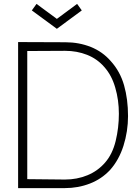

<svg xmlns="http://www.w3.org/2000/svg" viewBox="-20 -967 719 986"><path d="M167.5 -947 272 -870 376 -947 400 -913.5 272 -819 143.5 -913.5ZM549 -653Q597 -600 617.2 -528.8Q637.5 -457.5 637.5 -371Q637.5 -292.5 614 -218Q591 -146 546 -95Q502.5 -48 442 -24.5Q381.5 -1 313.5 -1H73V-751L315.5 -750Q386 -750 446.5 -725.8Q507 -701.5 549 -653ZM520 -132.5Q557.5 -175.5 574 -243Q590.5 -311 590.5 -382.5Q590.5 -453.5 572 -516.5Q554 -580 515.5 -623Q479 -665 427 -685.5Q375 -706 314.5 -706L120 -705V-47L313.5 -45Q375.5 -45 429 -67Q482.5 -89 520 -132.5Z"/></svg>

Font: Russisch Sans ExtraLight
Style: Regular
Weight: 200
Width: 4
Designer: Michael Sharanda (font) & Cristiano Sobral (main changes)
Foundry: Michael Sharanda
Version: Version 2.00;September 8, 2020;FontCreator 13.0.0.2681 64-bi